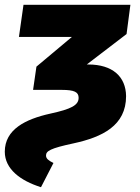

<svg xmlns="http://www.w3.org/2000/svg" viewBox="-40 -554 584 801"><path d="M131 227 183 126C163 116 152 108 152 95C152 76 169 65 267 44C387 18 486 -30 486 -153C485 -234 430 -285 328 -285H322L488 -412L504 -534H58L39 -400H260L112 -276L98 -179H218C270 -179 288 -170 288 -146C288 -115 257 -99 170 -80C66 -57 -20 -14 -20 79C-20 151 45 200 131 227Z"/></svg>

Font: Fira Sans Heavy
Style: Italic
Weight: 900
Italic angle: -8°
Designer: bBox Type GmbH & Carrois Corporate GbR & Edenspiekermann AG
Foundry: bBox Type GmbH & Carrois Corporate GbR & Edenspiekermann AG
Version: Version 4.301;PS 004.301;hotconv 1.0.88;makeotf.lib2.5.64775